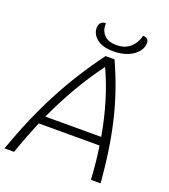

<svg xmlns="http://www.w3.org/2000/svg" viewBox="-199 -996 976 1108"><g transform="rotate(20 289.0 -442.0)"><path d="M468 -203H95Q54 -107 17 0H-42Q31 -206 119 -374Q207 -542 324 -700H379Q451 -544 491.5 -376Q532 -208 548 0H489Q483 -105 468 -203ZM460 -253Q423 -467 343 -640Q216 -469 117 -253ZM220 -836Q220 -856 231 -867.5Q242 -879 261 -879Q259 -835 284 -808Q309 -781 361 -781Q412 -781 444 -809Q476 -837 488 -884Q505 -884 514 -876Q523 -868 523 -852Q523 -824 503 -798.5Q483 -773 445 -757Q407 -741 356 -741Q289 -741 254.5 -769Q220 -797 220 -836Z"/></g></svg>

Font: Krub Light
Style: Italic
Weight: 300
Italic angle: -8°
Designer: Ekaluck Peanpanawate
Foundry: Cadson Demak Co.,Ltd.
Version: Version 1.000; ttfautohint (v1.6)